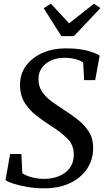

<svg xmlns="http://www.w3.org/2000/svg" viewBox="-20 -1015 574 1046"><path d="M220.5 11Q173 11 129.2 3.5Q85.5 -4 53.8 -14.2Q22 -24.5 10 -33.5L35 -176H96.5L101.5 -71.5Q121 -57.5 154 -49Q187 -40.5 221.5 -40.5Q263.5 -40.5 299.5 -54.8Q335.5 -69 358 -97Q380.5 -125 382 -167.5Q384 -223.5 347 -260Q310 -296.5 255 -331Q215.5 -356 177.2 -386Q139 -416 114.2 -455.8Q89.5 -495.5 89 -549.5Q88.5 -612 122.2 -657.2Q156 -702.5 212.2 -727Q268.5 -751.5 337 -751.5Q410 -751.5 456 -738.8Q502 -726 523 -712.5L498.5 -578.5H438.5L433 -674.5Q417.5 -686 390.8 -693Q364 -700 328.5 -700Q293 -700 261.2 -686.8Q229.5 -673.5 209.8 -648Q190 -622.5 189.5 -584.5Q189.5 -545 208.8 -516Q228 -487 260.2 -463.2Q292.5 -439.5 331 -415Q369 -390.5 405 -362.2Q441 -334 464.2 -297.5Q487.5 -261 487.5 -210.5Q488 -146 454.8 -96Q421.5 -46 361.5 -17.5Q301.5 11 220.5 11ZM314.5 -818 218 -970.5 257 -995Q282 -968 306.8 -941.5Q331.5 -915 356.5 -888Q390.5 -915 424.5 -941.5Q458.5 -968 492 -995L527 -971L382.5 -818Z"/></svg>

Font: Merriweather
Style: Italic
Weight: 400
Italic angle: -7.8°
Designer: Eben Sorkin
Foundry: Eben Sorkin
Version: Version 2.100